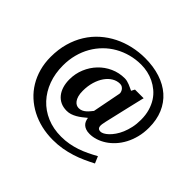

<svg xmlns="http://www.w3.org/2000/svg" viewBox="-190 -923 1315 1315"><g transform="rotate(45 468.0 -265.0)"><path d="M877.9 -368.2Q877.9 -318.4 866.9 -275.6Q856 -232.9 837.2 -197.5Q818.4 -162.1 793.2 -134.5Q768.1 -106.9 739.3 -88.1Q710.4 -69.3 679.9 -59.6Q649.4 -49.8 620.1 -49.8Q597.2 -49.8 581.8 -55.7Q566.4 -61.5 556.4 -71Q546.4 -80.6 541.3 -93.3Q536.1 -106 534.2 -120.1Q518.6 -106.9 502.4 -94.5Q486.3 -82 469.2 -72.3Q452.1 -62.5 434.1 -56.6Q416 -50.8 397 -50.8Q362.8 -50.8 336.9 -63.2Q311 -75.7 293.5 -97.9Q275.9 -120.1 266.8 -150.4Q257.8 -180.7 257.8 -216.8Q257.8 -272.9 278.6 -322.5Q299.3 -372.1 335 -409.4Q370.6 -446.8 418.7 -468.5Q466.8 -490.2 521 -490.2Q532.7 -490.2 544.7 -487.3Q556.6 -484.4 568.4 -479.7Q580.1 -475.1 591.1 -469.7Q602.1 -464.4 611.8 -460L625 -484.9H709L704.1 -466.3Q700.7 -451.7 695.6 -430.2Q690.4 -408.7 684.3 -382.3Q678.2 -356 671.9 -329.1Q657.2 -266.1 639.2 -188Q635.3 -171.4 633.3 -157.7Q631.3 -144 633.3 -134.3Q635.3 -124.5 641.8 -119.1Q648.4 -113.8 662.1 -113.8Q671.9 -113.8 686.3 -121.3Q700.7 -128.9 716.1 -143.6Q731.4 -158.2 746.6 -179.9Q761.7 -201.7 773.7 -229.7Q785.6 -257.8 793.2 -292.2Q800.8 -326.7 800.8 -367.2Q800.8 -414.6 789.6 -452.9Q778.3 -491.2 759.3 -521Q740.2 -550.8 714.1 -572.5Q688 -594.2 658.7 -608.4Q629.4 -622.6 597.7 -629.4Q565.9 -636.2 535.2 -636.2Q482.4 -636.2 434.3 -623.3Q386.2 -610.4 344.5 -586.7Q302.7 -563 268.6 -528.8Q234.4 -494.6 210 -451.9Q185.5 -409.2 172.4 -359.1Q159.2 -309.1 159.2 -252.9Q159.2 -175.8 183.1 -111.1Q207 -46.4 251 1Q294.9 48.3 356.9 74.7Q418.9 101.1 495.1 101.1Q534.7 101.1 570.3 94.5Q606 87.9 639.2 76.7Q672.4 65.4 704.3 50Q736.3 34.7 768.1 17.1L789.1 66.9Q755.4 84.5 719.2 100.8Q683.1 117.2 644 129.6Q605 142.1 561.8 149.7Q518.6 157.2 471.2 157.2Q412.6 157.2 359.4 144.8Q306.2 132.3 260.3 108.4Q214.4 84.5 177 50.3Q139.6 16.1 113.3 -27.6Q86.9 -71.3 72.5 -123.3Q58.1 -175.3 58.1 -234.9Q58.1 -307.6 75.7 -369.6Q93.3 -431.6 124.8 -481.9Q156.2 -532.2 199.7 -570.6Q243.2 -608.9 294.7 -634.8Q346.2 -660.6 404.1 -673.8Q461.9 -687 522 -687Q603 -687 668.9 -665.5Q734.9 -644 781.2 -603.3Q827.6 -562.5 852.8 -503.2Q877.9 -443.8 877.9 -368.2ZM569.8 -388.2Q571.3 -394 569.1 -403.1Q566.9 -412.1 561.5 -420.4Q556.2 -428.7 546.9 -434.8Q537.6 -440.9 524.9 -440.9Q494.6 -440.9 468 -424.8Q441.4 -408.7 421.4 -380.1Q401.4 -351.6 389.6 -312Q377.9 -272.5 377.9 -226.1Q377.9 -197.8 383.5 -178Q389.2 -158.2 398.4 -145.8Q407.7 -133.3 418.9 -127.7Q430.2 -122.1 441.9 -122.1Q458 -122.1 470.9 -128.2Q483.9 -134.3 494.4 -143.6Q504.9 -152.8 513.7 -163.6Q522.5 -174.3 529.8 -183.1Z"/></g></svg>

Font: Charis SIL Viet
Style: Bold
Weight: 700
Foundry: SIL International
Version: Version 5.000